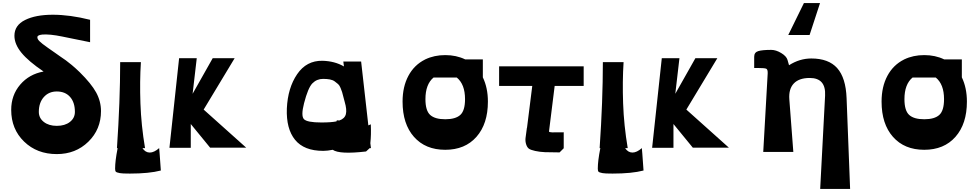

<svg xmlns="http://www.w3.org/2000/svg" viewBox="-20 -963 6340 1251"><path d="M499 -493Q575 -418 606.5 -360.5Q638 -303 638 -239Q638 -120 555.5 -39.5Q473 41 350 41Q221 41 137 -40.5Q53 -122 53 -247Q53 -343 111.5 -411.5Q170 -480 264 -497Q166 -563 120 -619Q74 -675 74 -730Q74 -798 143 -832.5Q212 -867 324 -867Q436 -867 567 -834V-688Q502 -701 453.5 -711Q405 -721 385 -725Q365 -729 347 -732Q309 -738 280.5 -738.5Q252 -739 239 -735Q226 -731 224 -724Q221 -711 236 -695.5Q251 -680 292 -651.5Q333 -623 340 -618Q352 -609 374 -594Q396 -579 409.5 -569.5Q423 -560 447.5 -539.5Q472 -519 499 -493ZM350 -143Q403 -143 435.5 -168.5Q468 -194 468 -234Q468 -296 436.5 -331.5Q405 -367 350 -367Q298 -367 265.5 -330.5Q233 -294 233 -234Q233 -194 265.5 -168.5Q298 -143 350 -143Z M1020 37Q1028 141 1028 148Q952 168 826 168Q775 168 761 165Q740 161 735 156Q730 151 730 136Q730 86 746 5L747 2H742Q763 -306 763 -558H898Q890 -433 895 -289.5Q900 -146 925 2H908Q927 31 956 31Q984 31 1017 2Z M1084 0 1147 -584H1262L1235 -352L1366 -584H1509L1307 -249L1584 -1H1349L1223 -155V0Z M2396 -153Q2399 -83 2393 -30L2397 2H2389L2365 24Q2192 44 2148 13Q2113 20 2086 20Q1961 20 1902.5 -52Q1844 -124 1849 -256Q1855 -390 1916 -479.5Q1977 -569 2081 -567Q2161 -565 2221 -530L2217 -562H2333L2380 -146Q2393 -151 2396 -153ZM2074 -165Q2137 -165 2172 -172L2175 -179L2191 -178Q2226 -190 2233.5 -219Q2241 -248 2226 -299Q2223 -309 2217.5 -331Q2212 -353 2209 -363Q2206 -373 2199 -390Q2192 -407 2183 -415Q2174 -423 2161 -432.5Q2148 -442 2129 -445.5Q2110 -449 2085 -449Q2044 -449 2015.5 -420Q1987 -391 1961 -290Q1940 -208 1960.5 -186.5Q1981 -165 2074 -165Z M3126 -459Q3159 -390 3159 -301Q3159 -156 3084.5 -71.5Q3010 13 2881 13Q2752 13 2677.5 -71Q2603 -155 2603 -301Q2603 -398 2641 -469Q2679 -540 2749 -575V-576H2751Q2809 -604 2881 -604Q2953 -604 3011 -576H3126ZM3010 -317Q3010 -414 2956 -458H2805Q2752 -414 2752 -317Q2752 -242 2783 -214Q2814 -186 2881 -186Q2948 -186 2979 -214Q3010 -242 3010 -317Z M3783 -403H3594L3557 -106Q3559 -101 3578.5 -100.5Q3598 -100 3653 -101V3L3626 30Q3565 30 3530.5 28.5Q3496 27 3467 20.5Q3438 14 3426.5 6Q3415 -2 3408.5 -21.5Q3402 -41 3404 -62.5Q3406 -84 3412 -122Q3412 -124 3412.5 -127Q3413 -130 3414 -132L3448 -403H3232V-531H3783Z M4165 37Q4173 141 4173 148Q4097 168 3971 168Q3920 168 3906 165Q3885 161 3880 156Q3875 151 3875 136Q3875 86 3891 5L3892 2H3887Q3908 -306 3908 -558H4043Q4035 -433 4040 -289.5Q4045 -146 4070 2H4053Q4072 31 4101 31Q4129 31 4162 2Z M4229 0 4292 -584H4407L4380 -352L4511 -584H4654L4452 -249L4729 -1H4494L4368 -155V0Z M5218 -943H5323L5255 -735H5116ZM5496 -324 5519 268H5324L5356 -340Q5362 -455 5256 -455Q5186 -455 5152 -419Q5118 -383 5123 -316L5149 27H4953L4982 -485Q4983 -510 4973 -515Q4963 -520 4919 -520Q4903 -520 4894 -520V-593Q4894 -622 4920.5 -630Q4947 -638 5005 -638Q5036 -638 5070 -617.5Q5104 -597 5111 -573L5121 -538Q5190 -582 5266 -582Q5379 -582 5435 -519Q5491 -456 5496 -324Z M6247 -459Q6280 -390 6280 -301Q6280 -156 6205.5 -71.5Q6131 13 6002 13Q5873 13 5798.5 -71Q5724 -155 5724 -301Q5724 -398 5762 -469Q5800 -540 5870 -575V-576H5872Q5930 -604 6002 -604Q6074 -604 6132 -576H6247ZM6131 -317Q6131 -414 6077 -458H5926Q5873 -414 5873 -317Q5873 -242 5904 -214Q5935 -186 6002 -186Q6069 -186 6100 -214Q6131 -242 6131 -317Z"/></svg>

Font: OpenDyslexic
Style: Bold
Weight: 800
Designer: Abbie Gonzalez
Version: Version 0.920;hotconv 1.0.109;makeotfexe 2.5.65596